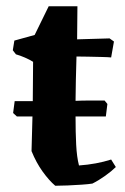

<svg xmlns="http://www.w3.org/2000/svg" viewBox="-20 -583 399 615"><path d="M157 12Q137 -5 116.5 -33.5Q96 -62 81 -99Q82 -127 82.5 -154.5Q83 -182 84 -210H34L22 -221L27 -259Q55 -259 85 -259Q85 -290 85.5 -321.5Q86 -353 86 -385Q75 -392 60 -398.5Q45 -405 31 -409L21 -422L26 -453L91 -471L136 -563H228L227 -457L331 -460L345 -450L336 -399Q327 -400 306 -400.5Q285 -401 262 -401.5Q239 -402 225 -402Q224 -366 223 -326.5Q222 -287 222 -260Q243 -261 266 -261Q289 -261 315 -261L324 -250L319 -210H222Q222 -159 224 -119.5Q226 -80 233 -53Q289 -57 336 -72L351 -48Q338 -35 317 -20Q296 -5 276 5Q264 7 242 8.5Q220 10 197 11Q174 12 157 12Z"/></svg>

Font: Labrada
Style: Bold
Weight: 700
Designer: Mercedes Jáuregui
Foundry: Omnibus-Type Team
Version: Version 1.000; ttfautohint (v1.8.4.7-5d5b)